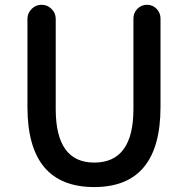

<svg xmlns="http://www.w3.org/2000/svg" viewBox="-20 -756 772 789"><path d="M367.2 12.7Q92.8 12.7 92.8 -316.4V-678.7Q92.8 -702.1 109.9 -719.2Q127 -736.3 150.4 -736.3H151.4Q174.8 -736.3 191.9 -719.2Q209 -702.1 209 -678.7V-307.6Q209 -87.9 367.2 -87.9Q528.3 -87.9 528.3 -307.6V-679.7Q528.3 -703.1 544.4 -719.7Q560.5 -736.3 584 -736.3Q607.4 -736.3 623.5 -719.7Q639.6 -703.1 639.6 -679.7V-316.4Q639.6 12.7 367.2 12.7Z"/></svg>

Font: Gen Jyuu Gothic Medium
Style: Regular
Weight: 500
Designer: [Source Han Sans]
Ryoko NISHIZUKA  (kana & ideographs); Paul D. Hunt (Latin, Greek & Cyrillic); Wenlong ZHANG  (bopomofo
Version: Version 1.002.20150607